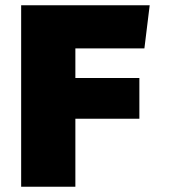

<svg xmlns="http://www.w3.org/2000/svg" viewBox="-20 -706 640 726"><path d="M60 0V-686H546L526 -523H265V-411H507V-257H265V0Z"/></svg>

Font: Chivo Mono Black
Style: Regular
Weight: 900
Designer: Hector Gatti
Foundry: Omnibus-Type
Version: Version 1.008